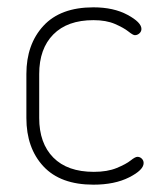

<svg xmlns="http://www.w3.org/2000/svg" viewBox="-20 -498 442 524"><path d="M235 6Q145 6 98.5 -44Q52 -94 52 -176V-296Q52 -377 98.5 -427.5Q145 -478 235 -478Q290 -478 328 -457.5Q366 -437 366 -419Q366 -412 360.5 -407Q355 -402 348 -402Q343 -402 330.5 -412Q318 -422 294 -432.5Q270 -443 235 -443Q164 -443 125.5 -404Q87 -365 87 -296V-176Q87 -107 125.5 -68Q164 -29 236 -29Q273 -29 298.5 -39.5Q324 -50 336.5 -60Q349 -70 355 -70Q362 -70 367 -65Q372 -60 372 -53Q372 -34 332.5 -14Q293 6 235 6Z"/></svg>

Font: Dosis
Style: ExtraLight
Weight: 250
Designer: Edgar Tolentino, Pablo Impallari, Igino Marini
Foundry: Edgar Tolentino, Pablo Impallari, Igino Marini
Version: Version 1.007